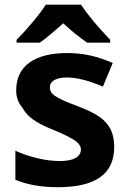

<svg xmlns="http://www.w3.org/2000/svg" viewBox="-20 -780 537 810"><path d="M44.9 -21.5V-144Q88.9 -124 138.7 -112.3Q188.5 -100.6 231.4 -100.6Q275.4 -100.6 298.3 -113.3Q321.3 -126 321.3 -149.9Q321.3 -171.9 289.1 -191.7Q256.8 -211.4 196.8 -235.4Q147.5 -255.4 118.7 -276.4Q89.8 -297.4 74.7 -325.2Q61.5 -340.8 54.9 -358.6Q48.3 -376.5 48.3 -398.4Q48.3 -475.6 104.2 -515.9Q160.2 -556.2 263.2 -556.2Q314.9 -556.2 360.8 -545.9Q406.7 -535.6 455.6 -514.2L414.1 -414.6Q373 -432.6 333.5 -442.9Q293.9 -453.1 262.7 -453.1Q228.5 -453.1 209.5 -442.4Q190.4 -431.6 190.4 -411.1Q190.4 -390.1 210.9 -376Q229 -364.3 250.7 -354.7Q272.5 -345.2 311.5 -330.6Q370.1 -308.1 401.6 -285.6Q433.1 -263.2 447.8 -231.9Q461.9 -201.2 461.9 -160.6Q461.9 -74.2 402.3 -32.2Q342.8 9.8 224.6 9.8Q119.6 9.8 44.9 -21.5ZM173.3 -760.3H321.8Q364.3 -695.8 444.8 -612.3V-600.1H347.7Q327.6 -613.8 299.8 -635.7Q272.5 -657.7 247.1 -681.6Q224.1 -661.1 195.8 -637.2Q167 -613.3 147.9 -600.1H49.8V-612.3Q82.5 -644.5 118.4 -687.5Q154.3 -730.5 173.3 -760.3Z"/></svg>

Font: Viking Open Sans
Style: Bold
Weight: 700
Foundry: Ascender Corporation
Version: Version 2.001